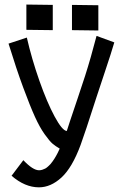

<svg xmlns="http://www.w3.org/2000/svg" viewBox="-20 -804 558 835"><path d="M94.7 -784.2 209.5 -782.7V-672.9L94.7 -674.3ZM293 -782.7 407.7 -781.2V-671.4L293 -672.9ZM81.5 -107.4Q123 -63.5 149.9 -63.5Q156.7 -63.5 163.8 -65.7Q170.9 -67.9 176.8 -71Q182.6 -74.2 188.7 -79.8Q194.8 -85.4 199.5 -90.3Q204.1 -95.2 209.2 -102.8Q214.4 -110.4 217.5 -115.2Q220.7 -120.1 225.1 -128.2Q229.5 -136.2 231.2 -139.6Q232.9 -143.1 236.1 -150.1Q239.3 -157.2 239.7 -157.7Q221.7 -168 208.7 -179Q195.8 -189.9 174.3 -220Q152.8 -250 132.1 -295.7Q111.3 -341.3 81.3 -422.4Q51.3 -503.4 17.1 -614.3L96.7 -640.6Q118.2 -546.9 151.4 -452.6Q184.6 -358.4 217.5 -297.4Q250.5 -236.3 270 -234.4H270.5Q272 -240.7 284.9 -278.8Q297.9 -316.9 317.6 -376Q337.4 -435.1 350.1 -474.1Q374.5 -550.3 399.9 -647.9L477.1 -619.6Q464.4 -575.7 435.8 -490.5Q407.2 -405.3 400.4 -383.8Q347.7 -219.7 330.6 -173.8Q293.9 -74.7 247.3 -32Q200.7 10.7 149.4 10.7Q88.4 10.7 30.3 -39.6Z"/></svg>

Font: FantasqueSansM Nerd Font
Style: Regular
Weight: 400
Monospace: yes
Designer: Jany Belluz
Version: Version 1.8.0 ; ttfautohint (v1.8.2);Nerd Fonts 3.4.0